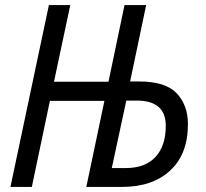

<svg xmlns="http://www.w3.org/2000/svg" viewBox="-20 -734 809 754"><path d="M21 0H105L176 -338H390L319 0H460Q579 0 648.5 -64.5Q718 -129 718 -246Q718 -321 674 -367.5Q630 -414 527 -414H491L554 -714H469L406 -413H192L256 -714H172ZM419 -74 476 -339H517Q631 -339 631 -240Q631 -161 590.5 -117.5Q550 -74 474 -74Z"/></svg>

Font: Noto Sans UI SemiCondensed
Style: Italic
Weight: 400
Width: 4
Italic angle: -12°
Designer: Monotype Design Team
Foundry: Monotype Imaging Inc.
Version: Version 1.901